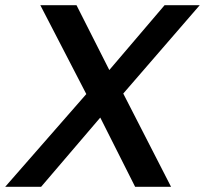

<svg xmlns="http://www.w3.org/2000/svg" viewBox="-61 -723 793 743"><path d="M95 -703 273 -359 -41 0H98L327 -268L462 0H601L416 -361L712 -703H576L362 -452L235 -703Z"/></svg>

Font: Geom Medium
Style: Italic
Weight: 500
Italic angle: -10°
Version: Version 1.102